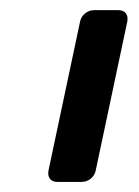

<svg xmlns="http://www.w3.org/2000/svg" viewBox="-20 -591 274 379"><path d="M93.5 -231.9Q83.3 -231.9 78.5 -238.2Q73.8 -244.6 75.8 -254.8L138 -548.1Q140 -558.3 148 -564.6Q155.9 -571 166.1 -571H213.5Q223.7 -571 228.5 -564.6Q233.2 -558.3 231.2 -548.1L169 -254.8Q167 -244.6 159 -238.2Q151.1 -231.9 140.9 -231.9Z"/></svg>

Font: Rubik Light
Style: Italic
Weight: 300
Italic angle: -12°
Designer: Hubert and Fischer
Foundry: Hubert and Fischer
Version: Version 2.300;gftools[0.9.30]